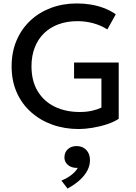

<svg xmlns="http://www.w3.org/2000/svg" viewBox="-20 -735 791 1116"><path d="M438.5 15Q355 15 284 -10.5Q213 -36 159.8 -83.8Q106.5 -131.5 77 -198.5Q47.5 -265.5 47.5 -349Q47.5 -432 76 -499.2Q104.5 -566.5 155.8 -614.8Q207 -663 276.2 -689Q345.5 -715 427.5 -715Q465.5 -715 504.5 -709Q543.5 -703 581.2 -689.2Q619 -675.5 653 -652L604 -564Q566 -588 521.8 -600Q477.5 -612 430.5 -612Q369.5 -612 320 -593.8Q270.5 -575.5 235.5 -541.2Q200.5 -507 181.8 -458.5Q163 -410 163 -349.5Q163 -264.5 199 -205Q235 -145.5 298.2 -114.8Q361.5 -84 444 -84Q484.5 -84 517 -91.8Q549.5 -99.5 569.5 -109.5V-278.5H410.5V-371.5H670V-44.5Q642.5 -26 601.2 -12.5Q560 1 516.2 8Q472.5 15 438.5 15ZM372.5 361 337 314.5Q370 301.5 395.8 281.2Q421.5 261 432 240.5Q411 242 393.2 234.8Q375.5 227.5 365 213.2Q354.5 199 354.5 180Q354.5 150.5 374.2 132.2Q394 114 425.5 114Q460 114 481.5 136.5Q503 159 503 196Q503 226 488.5 254.8Q474 283.5 444.8 310.5Q415.5 337.5 372.5 361Z"/></svg>

Font: Geologica Cursive
Style: Regular
Weight: 400
Designer: Sindre Bremnes, Frode Helland
Foundry: Monokrom Skriftforlag AS
Version: Version 1.010;gftools[0.9.28]